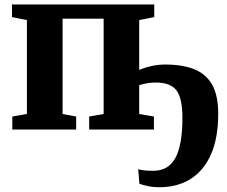

<svg xmlns="http://www.w3.org/2000/svg" viewBox="-20 -568 996 842"><path d="M679.5 253Q649 253 625.8 247.5Q602.5 242 591.5 238L586 174Q594 176.5 610 178.8Q626 181 652 181Q718.5 181 749.2 124.5Q780 68 780 -51Q780 -136.5 754.2 -171.2Q728.5 -206 663 -206Q632 -206 603.8 -198.2Q575.5 -190.5 561.5 -179V-244.5Q572.5 -254 595.5 -263.5Q618.5 -273 647 -279Q675.5 -285 704 -285Q781 -285 832.8 -264Q884.5 -243 910.8 -195.8Q937 -148.5 937 -69Q937 36 905.8 107.8Q874.5 179.5 816.8 216.2Q759 253 679.5 253ZM34 0V-57L98 -68.5V-480L32.5 -493V-548.5H656.5V-493L590.5 -480V-68L655 -57V0H371V-57L434.5 -68V-486H254.5V-68L314 -57V0Z"/></svg>

Font: Merriweather 36pt ExtraBold
Style: Regular
Weight: 800
Designer: Eben Sorkin
Foundry: Eben Sorkin
Version: Version 2.100